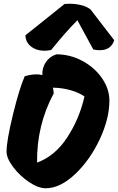

<svg xmlns="http://www.w3.org/2000/svg" viewBox="-20 -1000 630 1025"><path d="M590 -785Q572 -732 513 -732Q495 -732 478 -736L393 -892Q356 -854 326 -820Q296 -786 253 -733Q229 -729 219 -729Q175 -729 145.5 -752Q116 -775 116 -812L325 -979Q334 -980 352 -980Q384 -980 413.5 -972.5Q443 -965 463 -950ZM564 -463Q564 -366 512 -255.5Q460 -145 380.5 -70Q301 5 224 5Q184 5 134.5 -28.5Q85 -62 50 -108.5Q15 -155 15 -191Q15 -248 49 -387.5Q83 -527 112 -593Q145 -603 174 -603Q194 -603 206 -599Q204 -636 224 -667Q244 -698 281 -710Q354 -710 419.5 -675Q485 -640 524.5 -582.5Q564 -525 564 -463ZM431 -485Q403 -505 358.5 -518Q314 -531 263 -532Q265 -522 267 -502Q175 -330 178 -132Q274 -167 339 -266.5Q404 -366 431 -485Z"/></svg>

Font: Mogra
Style: Regular
Weight: 400
Designer: Lipi Raval
Foundry: Lipi Raval
Version: Version 1.002;PS 1.002;hotconv 1.0.88;makeotf.lib2.5.647800;